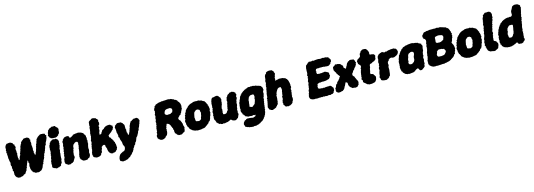

<svg xmlns="http://www.w3.org/2000/svg" viewBox="20 -2076 10061 3617"><g transform="rotate(-15 5050.5 -267.5)"><path d="M111 -7 100 -11 92 -22 81 -38 77 -54 70 -69 76 -87 69 -95 74 -114V-131L63 -141L61 -159L67 -174L60 -188L59 -204L62 -219V-232L53 -247L52 -257L51 -275L55 -287L57 -308L51 -320L49 -331L45 -351V-369L41 -378L39 -392V-412L38 -422L40 -436L37 -455L34 -468L42 -482L37 -490L32 -496L30 -511L39 -527L30 -542L37 -559L40 -576L38 -592L41 -608L37 -616L50 -629L53 -642L68 -658L79 -668H99L106 -671L121 -672L138 -673L158 -668L169 -660L182 -657L192 -645L193 -633L206 -620L218 -614L212 -598L222 -587L224 -573L226 -556L221 -545L213 -532L217 -517V-500L223 -491L219 -473L220 -454L225 -441L224 -433L218 -421L221 -406L217 -399V-391L219 -375L217 -361L219 -353L225 -342L221 -323L225 -313L227 -308L237 -317L245 -327L248 -341V-351L257 -367L258 -377L269 -391L274 -402L275 -415V-430L282 -440L287 -450L290 -464L299 -483L298 -495L306 -509L310 -525L314 -543L317 -557L326 -570L328 -577L336 -594L346 -605L345 -619L357 -633L369 -645L381 -655L391 -660L402 -673L414 -680L428 -681H446L465 -684L483 -680L495 -673L505 -668L509 -664L519 -650L516 -639L520 -634L531 -624L521 -602L524 -590L527 -578L529 -567L530 -555L524 -543L525 -532L528 -520L525 -508L530 -494V-480L531 -466L532 -450L530 -440L527 -430L528 -421L531 -412V-405L536 -391L529 -379L531 -372L534 -361L538 -353L539 -343L540 -333L543 -321L549 -328L552 -333V-341L562 -346L564 -362L565 -368L572 -378L579 -392L583 -409L586 -420L587 -429L595 -443L598 -459L597 -470L607 -485L608 -498L609 -505L613 -518L620 -528L628 -537L626 -553L633 -567L639 -578L641 -592L643 -601L654 -615L665 -624L673 -637L681 -643L703 -658L714 -664L725 -673L740 -675L755 -678L771 -672L773 -675L787 -674L802 -670L813 -667L823 -663L822 -647L825 -641L836 -635L844 -626L836 -616L835 -600V-586L830 -570L821 -552L820 -544L811 -527L801 -508L794 -495L790 -479L791 -467L781 -454L774 -446L766 -435L765 -420L758 -403L755 -390L747 -374L744 -356L734 -346V-334L722 -310L711 -303L710 -286L706 -268L697 -259L698 -241L692 -228L683 -207L672 -193L668 -182V-172L653 -150V-135L649 -122L630 -107L632 -94L622 -75L621 -65L612 -55L601 -35L588 -23L576 -11L561 -8L543 3H525L512 9L506 1L498 3H470L454 -7L448 -15H432L429 -25L413 -37L412 -53L400 -59L399 -72L394 -84L390 -93L389 -111V-123L387 -132L385 -147L387 -158V-170L394 -185V-195L395 -206L385 -214L386 -227V-236V-247L382 -257L380 -266L372 -247L365 -236L362 -219L356 -212L349 -195L348 -177L334 -167L335 -149L332 -135L320 -120L316 -104L311 -86L304 -77L295 -69L293 -60L285 -51L278 -43L274 -29L255 -26L238 -18L231 -10L225 -4L203 2L189 4L175 6L164 13L148 9L142 7H130L120 5Z M941 -544 934 -550H912L905 -563L884 -579L885 -593L874 -599L870 -619L878 -628L881 -666L891 -681L895 -705L916 -723L939 -743L965 -749L978 -761L992 -757L1021 -758L1045 -756L1049 -742L1067 -728L1073 -717L1088 -709L1087 -697L1098 -685L1090 -668L1088 -629L1084 -605L1061 -584L1060 -572L1039 -559L1020 -547L990 -541L974 -544ZM886 24H866L852 15L818 4L812 -3L799 -12L794 -27L800 -39L799 -69L798 -92L803 -113L801 -127L808 -144L816 -164L815 -185L826 -216L830 -231L824 -242L832 -255L831 -273L841 -301L840 -311L841 -331L837 -346L842 -370L841 -392L843 -403L849 -430L862 -447L866 -473L880 -480L890 -499L901 -502L927 -520L948 -522L978 -516L998 -521L1008 -510L1027 -497L1040 -480L1035 -470L1044 -452L1037 -440L1041 -410L1032 -397L1037 -379L1030 -367L1028 -345L1019 -335L1017 -307L1018 -287L1012 -272V-257L1007 -247L1011 -228L1005 -213L1009 -201L1001 -184L1004 -166L1001 -154L1003 -138L1000 -110L992 -96L991 -67L989 -53L968 -28L965 -8L951 2L936 5L922 16L902 15Z M1163 -503 1169 -507 1186 -509 1217 -513 1238 -503 1248 -498 1250 -475 1270 -469 1295 -480 1301 -486 1320 -495 1326 -506 1345 -512 1357 -513 1380 -518H1392L1411 -520L1430 -523L1450 -518L1460 -516L1474 -513L1496 -504L1503 -499L1519 -490L1530 -482L1529 -471L1537 -457L1549 -452L1553 -437L1560 -423L1557 -408L1559 -397L1569 -381L1558 -367L1561 -352L1567 -340L1561 -318L1565 -304L1558 -290L1563 -274L1554 -245L1550 -227L1548 -214L1545 -198V-182L1548 -166V-152L1545 -135L1539 -118L1537 -101L1541 -86V-59L1536 -45L1529 -32L1518 -13L1500 -8L1487 1L1477 13L1454 15L1435 17L1428 16L1403 15L1388 8L1378 0L1375 -5L1362 -17L1353 -21L1351 -36L1339 -48L1346 -59L1338 -74L1344 -90L1346 -116L1351 -135L1359 -147L1356 -166L1367 -181L1363 -192L1368 -213L1366 -231L1375 -245L1372 -261L1382 -275L1379 -297L1380 -313L1385 -334L1381 -347L1374 -360L1347 -365L1324 -354L1314 -352L1308 -335L1293 -331L1285 -314L1278 -295L1276 -273V-256L1262 -241L1267 -230L1260 -213L1255 -197L1252 -179L1251 -164L1249 -146L1246 -134L1252 -116L1253 -90L1244 -75L1234 -58L1226 -44L1217 -29L1216 -21L1197 -10L1191 -1L1171 2L1156 10L1138 18L1127 14L1110 19L1091 8L1083 3L1071 -4L1062 -12L1047 -25L1051 -38L1044 -51L1050 -80V-96L1055 -110L1065 -132L1068 -140L1066 -157L1067 -175L1076 -190L1069 -203L1078 -221L1083 -233L1078 -248L1085 -267L1089 -276V-296L1091 -309L1098 -324L1095 -343L1094 -355L1102 -373L1103 -387L1105 -404L1101 -430L1111 -444L1120 -456L1121 -470L1138 -481L1143 -493Z M1664 22 1641 19 1636 14 1622 11 1605 1 1593 -7 1595 -24 1587 -40 1585 -55 1587 -69 1590 -86 1591 -103 1599 -111 1601 -126 1607 -149 1604 -158 1608 -174 1611 -192 1612 -206 1620 -221 1618 -237 1622 -252 1630 -266 1631 -277 1630 -300 1627 -315 1633 -329 1640 -343V-357L1644 -372L1650 -388L1648 -405V-419L1651 -431L1648 -445L1653 -464L1659 -482L1657 -494L1664 -511L1663 -527L1666 -536L1661 -552L1674 -568L1675 -582L1671 -600L1674 -612L1677 -643L1680 -663L1690 -674L1706 -686L1722 -693L1736 -704L1742 -710L1766 -713L1779 -712L1792 -706L1806 -704L1822 -699L1826 -694L1834 -681L1849 -677L1848 -665L1863 -654L1853 -637L1856 -623L1862 -609L1861 -581L1857 -567L1843 -555L1838 -539L1843 -523L1844 -509L1829 -488L1833 -479L1835 -464L1828 -446L1826 -432L1817 -416L1818 -404L1816 -391L1814 -379L1833 -381L1848 -389L1857 -396L1859 -410L1868 -419L1878 -436L1886 -450L1897 -456L1920 -467L1928 -478L1942 -490L1956 -498L1966 -504L1978 -505L1993 -513L2011 -512L2028 -514L2043 -513L2055 -510L2059 -506L2069 -492L2087 -488L2094 -475L2090 -459L2096 -448L2083 -429L2082 -415L2070 -405L2059 -396L2043 -377L2034 -369L2018 -358L2008 -350L1995 -341L1987 -331L1973 -322L1976 -310L1978 -291L1982 -283L1995 -275L2003 -270L2006 -253L2015 -245L2025 -234L2029 -216L2043 -206L2039 -197L2050 -179L2060 -168L2052 -151L2065 -140L2066 -123L2067 -112L2068 -96V-81L2072 -65L2066 -52L2059 -39L2056 -24L2037 -10L2030 2L2016 10L2003 15L1978 16L1971 24L1945 19L1929 14L1920 3L1908 -4L1903 -20L1892 -32V-35L1887 -56L1884 -69L1883 -93L1875 -109L1872 -125L1864 -139L1867 -157L1860 -165L1850 -174H1839L1824 -170L1813 -162L1804 -154L1792 -146V-134L1791 -115L1783 -100L1774 -77L1776 -62L1770 -45L1760 -37L1751 -28L1750 -18L1740 0L1724 7L1704 17L1688 19Z M2111 222 2094 212 2080 206 2069 203 2063 191 2061 177V152L2067 140L2068 124L2077 110L2089 86L2103 74L2113 66L2129 58L2144 50L2157 42L2176 39L2194 25L2202 12L2206 -1L2211 -12L2212 -24V-34L2210 -46L2206 -57L2196 -71L2190 -90L2191 -100L2186 -116L2188 -128L2183 -144L2179 -158L2172 -171L2171 -184L2164 -193L2163 -210L2164 -225L2152 -237L2147 -249V-261L2151 -280L2147 -295L2143 -306L2142 -322L2136 -332V-348V-362L2135 -379L2134 -395L2132 -408L2125 -436L2137 -452L2134 -464L2145 -472L2159 -482L2172 -492L2185 -503L2195 -504H2204H2216L2230 -502H2259L2264 -498L2276 -486L2281 -483L2292 -474L2297 -461L2311 -445L2314 -431L2316 -422L2315 -404V-388L2316 -373L2315 -362L2323 -344L2324 -332L2318 -320L2322 -304L2321 -285L2333 -276L2329 -264L2331 -249L2345 -233L2356 -255L2365 -273L2367 -285L2379 -298L2378 -314L2387 -325L2386 -339L2397 -355L2401 -373L2403 -391L2417 -419L2422 -431L2428 -444L2436 -452L2442 -470L2462 -474L2474 -487L2483 -493L2498 -494L2504 -505L2527 -504L2547 -506L2562 -510L2566 -507L2582 -499L2586 -494L2599 -482L2602 -468L2610 -454V-439L2598 -412L2597 -395L2587 -378L2581 -363L2580 -355L2572 -336L2569 -326L2557 -312L2553 -292L2551 -279L2540 -263L2530 -250L2527 -241L2523 -221L2514 -213L2508 -199L2500 -184L2492 -170L2478 -157L2468 -144L2464 -130L2458 -115L2452 -96L2445 -86L2437 -68L2421 -61V-43L2412 -26L2397 -17L2389 0L2379 19L2364 34L2360 56L2352 63L2345 81L2335 94L2320 107L2315 116L2302 133L2293 140L2272 157L2267 167L2257 176L2239 180L2227 190L2214 201L2198 206L2178 210L2167 217L2156 216L2140 218Z M2938 17 2921 18 2914 13 2892 7 2886 -2 2868 -11 2865 -21 2853 -30 2854 -41 2848 -64 2853 -89 2863 -100 2867 -115 2864 -137 2872 -152 2880 -166 2875 -180 2880 -192 2877 -207 2882 -226 2887 -242V-255L2897 -267L2894 -289L2900 -301L2902 -318L2899 -331V-348L2906 -359L2911 -379L2912 -394L2909 -409L2915 -418L2918 -431L2923 -448L2916 -462L2919 -483L2927 -492L2929 -513L2932 -523L2935 -539L2926 -554L2934 -585L2947 -602L2949 -609L2953 -629L2974 -640L2977 -650L2992 -657L3002 -660L3021 -667L3048 -676L3063 -678H3079L3093 -683L3104 -685L3127 -683L3138 -686L3156 -685L3170 -687H3190L3219 -691L3234 -688L3249 -689L3264 -682L3281 -685L3289 -680L3306 -675L3317 -667L3337 -663L3340 -653L3357 -647L3371 -641L3380 -634L3394 -624L3398 -612L3403 -599L3417 -591L3424 -579L3428 -566L3435 -556L3441 -537L3439 -518L3447 -508L3441 -494L3437 -477L3441 -460L3430 -438L3423 -424L3416 -409L3409 -398L3407 -384L3393 -372L3389 -354L3380 -348L3358 -337L3350 -321L3339 -316L3329 -298L3324 -284L3336 -260L3350 -246L3357 -240L3361 -226L3366 -213L3372 -204L3373 -189L3384 -172L3380 -157L3383 -144L3387 -128L3392 -118L3396 -93L3388 -79V-60L3383 -44L3382 -34L3370 -16L3359 -13L3338 -4L3330 6L3310 17L3303 14L3282 16L3253 15L3246 5L3230 0L3221 -12L3215 -24L3202 -34L3191 -43L3195 -58L3187 -83L3193 -97L3181 -116L3182 -131L3179 -145L3169 -154L3170 -171L3160 -178L3154 -189L3153 -208L3144 -215L3135 -230L3124 -238L3110 -245L3089 -251L3083 -239L3077 -219L3067 -207L3071 -192L3058 -172L3057 -160L3063 -146L3056 -133L3059 -117L3055 -89L3049 -68L3043 -55L3040 -48L3025 -33L3010 -24L3004 -11L2994 -3L2975 7L2966 12ZM3142 -409 3155 -411 3167 -412 3178 -413 3187 -412H3195L3205 -415L3214 -416L3218 -425L3228 -428L3233 -430L3243 -432L3247 -439L3250 -448L3252 -454L3256 -461L3257 -470L3258 -479V-487L3257 -494L3254 -502L3248 -507L3244 -512L3240 -515L3230 -518L3219 -523L3207 -522L3201 -521H3190L3185 -520H3172L3157 -518L3151 -515L3145 -514L3140 -511L3135 -510L3127 -504L3123 -501L3119 -492L3115 -485L3108 -479L3107 -467L3103 -458L3102 -448L3103 -437L3108 -431L3112 -427L3116 -420L3123 -418L3132 -413Z M3629 22 3618 21 3600 15 3576 13 3559 6 3548 1 3526 -8 3523 -15 3502 -28 3495 -38 3479 -47 3481 -58 3471 -74 3466 -87 3453 -99V-107L3448 -126L3442 -138L3443 -150L3442 -169L3436 -191V-212L3451 -240L3447 -266L3456 -277L3462 -297L3459 -310L3469 -324L3479 -337L3473 -350L3491 -370L3497 -384L3499 -394L3510 -413L3527 -424L3529 -435L3547 -443L3550 -453L3564 -466L3590 -485L3600 -490L3621 -500L3652 -508L3657 -510L3675 -519L3694 -520L3715 -522L3752 -518L3775 -524L3789 -516L3819 -509L3836 -507L3843 -497L3863 -489L3875 -481L3888 -476L3895 -461L3903 -451L3914 -430L3916 -419L3930 -402L3925 -388L3937 -375L3934 -368L3942 -352L3940 -327L3949 -312L3937 -291L3935 -267L3940 -245L3927 -214L3930 -200L3922 -187L3910 -162L3909 -148L3903 -130L3893 -109L3884 -92L3864 -84L3859 -73L3849 -56L3831 -45L3816 -30L3798 -20L3788 -12L3774 -1L3759 6L3734 11L3714 13L3698 18L3679 20H3650ZM3690 -143 3709 -150 3720 -155 3729 -161 3736 -170 3741 -180 3742 -192 3744 -202 3747 -208 3752 -219 3756 -229 3757 -239 3759 -252 3760 -263 3764 -273 3767 -285 3762 -303 3759 -310 3757 -326V-337L3755 -342L3749 -347L3736 -350L3735 -358L3717 -361H3703L3690 -360L3675 -349L3666 -340L3658 -335L3650 -327L3646 -319L3642 -310L3640 -299L3637 -291L3635 -279L3632 -269L3631 -257L3626 -241L3625 -227L3628 -216V-204L3629 -192L3630 -179V-168L3636 -161L3639 -153L3656 -151L3665 -148L3679 -147Z M4111 25 4090 22 4076 18 4068 9 4046 11 4041 -3 4028 -5 4017 -19 4011 -28 3995 -39 4001 -49 3993 -61 3991 -73 3977 -90 3976 -105 3974 -118 3973 -134 3981 -149 3973 -165 3975 -180 3983 -198V-209L3980 -232L3985 -259L3994 -272L3991 -285L4001 -303V-318L3994 -328L4002 -347L4001 -360L4003 -381L3999 -392L4006 -411L4009 -440L4016 -458L4021 -474L4027 -485L4036 -497L4052 -506H4075L4092 -512L4102 -513L4114 -517L4147 -516L4150 -507L4166 -504L4167 -491L4180 -480L4185 -471L4198 -459L4195 -449L4197 -437L4203 -425L4195 -405L4193 -386L4194 -365L4189 -354V-338L4180 -318L4175 -302L4169 -285L4168 -270L4164 -260L4171 -239L4167 -220L4166 -199L4160 -182L4168 -170L4160 -156L4173 -147L4196 -144L4221 -149L4238 -163L4241 -167L4249 -184L4263 -197L4273 -224L4266 -237L4276 -252L4274 -266L4282 -284L4281 -298L4291 -317L4285 -334L4300 -347L4298 -360L4294 -377L4295 -389L4303 -414L4305 -436L4320 -451L4326 -460L4333 -476L4346 -487L4363 -494L4374 -505L4382 -512L4411 -514L4423 -519L4442 -511L4458 -509L4463 -502L4476 -493L4489 -486L4488 -470L4495 -460L4500 -444L4485 -413L4487 -395L4492 -385L4485 -366L4476 -350L4470 -336L4469 -319L4468 -311L4459 -289L4462 -279V-261V-248L4454 -232L4448 -209L4449 -192L4443 -175L4438 -162L4441 -145L4443 -131L4435 -118L4442 -98L4443 -74L4437 -57L4429 -49L4427 -37L4419 -22L4414 -9L4397 -3L4383 11L4368 18L4358 20L4323 16L4321 12L4301 6L4294 -4L4272 -16L4251 -4L4238 1L4220 9L4209 13L4197 14L4171 18L4152 24L4120 18Z M4632 221H4610L4592 215H4570L4562 205L4544 204L4517 190L4505 186L4503 168L4497 156L4491 138L4498 109L4509 92L4519 83L4529 68L4546 67L4559 53L4573 49L4583 46L4602 48H4616L4644 51L4659 53L4673 56L4675 57L4697 59L4719 49L4733 47L4746 33L4747 14L4729 20L4718 16L4705 11L4694 19L4664 20L4646 15H4640L4623 17L4603 16L4593 8L4572 1L4559 -2L4554 -16L4548 -25L4535 -31L4531 -47L4517 -53L4519 -70L4506 -83L4507 -95L4499 -108L4496 -128L4503 -143L4502 -164L4497 -178L4503 -196V-224L4509 -244V-261L4512 -280L4524 -298L4531 -327L4539 -338L4552 -368L4550 -376L4558 -389L4574 -405L4578 -420L4596 -427V-439L4618 -453L4629 -463L4647 -476L4657 -478L4668 -490L4687 -494L4701 -504L4709 -506L4724 -507L4738 -519L4756 -521L4774 -517L4806 -524L4810 -519L4835 -522L4859 -517L4873 -512L4893 -514L4903 -505L4918 -506L4930 -497L4951 -495L4971 -485L4985 -481L4988 -472L5005 -455L5004 -449L5014 -435L5011 -418L5018 -399L5003 -377L4998 -359L5000 -335V-321L4991 -298V-289L4988 -274L4978 -261L4977 -230V-215L4970 -202V-183L4969 -174L4962 -159L4964 -141L4956 -130L4962 -113L4953 -101L4955 -87L4954 -70L4947 -50L4950 -27L4939 -13L4940 1L4939 15L4930 37L4924 60L4915 70L4902 98L4887 112L4883 124L4874 132L4851 156L4833 169L4820 172L4807 182L4790 196L4770 199L4761 208L4742 210L4723 217L4706 220L4675 218L4646 226ZM4729 -142 4741 -145 4753 -158 4767 -169 4778 -177 4789 -190 4792 -198 4796 -214 4802 -227 4806 -241 4809 -253 4812 -264 4811 -275 4809 -286 4812 -294 4816 -300 4819 -310 4820 -324 4818 -332V-345L4813 -357L4803 -366L4790 -365H4783L4770 -364L4756 -363L4747 -361L4736 -354L4728 -351L4721 -339L4714 -331L4705 -321V-312L4704 -300L4698 -294L4693 -288V-276L4694 -267L4693 -250L4689 -231L4687 -219V-208L4686 -199L4685 -186L4682 -176L4676 -164L4686 -157L4693 -153L4704 -146L4715 -144Z M5024 -15 5021 -27 5017 -40 5009 -54 5012 -75 5017 -94 5020 -112 5024 -126 5027 -137 5028 -152 5033 -167 5031 -184 5042 -199 5033 -215 5040 -229 5051 -246 5050 -260 5051 -276 5053 -289V-304L5057 -320L5062 -334L5064 -354L5066 -361L5070 -382L5068 -390L5076 -410L5081 -426L5074 -442L5086 -457L5079 -467L5084 -480L5089 -495L5095 -513L5090 -525V-538L5093 -559L5100 -568L5102 -589L5104 -602L5107 -632L5111 -646L5120 -661L5124 -669L5142 -680V-694L5156 -707L5176 -713L5183 -717L5203 -719H5236L5243 -714L5261 -715L5267 -705L5284 -689L5290 -683L5291 -665L5300 -650L5304 -643L5300 -627L5288 -593L5289 -581L5278 -565L5280 -548L5281 -533L5276 -520L5271 -507L5282 -508L5297 -510L5308 -515L5331 -516L5343 -523H5375L5390 -520L5413 -521L5427 -516L5451 -507L5461 -506L5478 -495L5481 -487L5495 -480L5499 -468L5512 -452L5513 -440L5519 -427V-418L5526 -399L5528 -385L5526 -375L5532 -359L5527 -344L5532 -327V-307L5522 -297L5516 -274L5522 -248L5512 -234L5517 -222L5513 -206L5511 -192L5505 -158L5509 -149L5500 -133L5508 -112L5507 -97L5503 -70L5495 -54L5486 -43L5484 -28L5475 -15L5458 -1L5445 6L5425 17H5414L5393 24L5372 18L5359 20L5343 15L5329 4L5327 -9L5320 -13L5306 -29L5309 -43L5310 -56L5302 -68L5309 -84L5308 -104L5318 -121L5324 -145V-155L5321 -177L5322 -185L5337 -205L5335 -220L5338 -239L5343 -254L5342 -269L5351 -298L5350 -311L5353 -321L5348 -336L5344 -352L5343 -363L5319 -365L5298 -360L5283 -350L5271 -340V-335L5260 -320L5250 -303L5239 -279L5233 -260L5235 -248L5224 -234L5223 -221L5225 -200L5223 -190V-171L5221 -158L5217 -137L5220 -124L5210 -93V-84L5208 -68L5189 -52L5182 -38L5170 -31L5162 -16L5145 -7L5137 -4L5120 3L5101 10L5085 15L5068 10L5056 7L5052 2L5042 -3Z M5852 11 5833 3 5824 -6 5813 -26 5810 -57 5816 -78 5821 -96 5823 -114 5831 -125 5835 -139 5830 -155 5839 -173 5851 -199 5848 -211 5855 -232V-242L5857 -260L5859 -277L5865 -287L5870 -308L5867 -321L5865 -333L5871 -349L5877 -368L5883 -379L5876 -397L5885 -410L5890 -426L5880 -438L5881 -455L5892 -472L5891 -484L5895 -511L5891 -528L5895 -545V-562V-574L5901 -603L5905 -619L5906 -628L5923 -642L5943 -659L5959 -677L5970 -678L5976 -687L6012 -682L6034 -684L6054 -690L6065 -682L6080 -684L6104 -687L6122 -689L6164 -691L6185 -686L6215 -685L6236 -691L6253 -690L6265 -685L6287 -687L6307 -686L6330 -677H6348L6358 -666L6357 -656L6373 -647L6372 -639L6386 -623V-601L6383 -584L6366 -569L6363 -551L6342 -534L6325 -520L6309 -518L6297 -516L6265 -518L6247 -522L6238 -518L6224 -525L6202 -524L6194 -527L6175 -523L6159 -525L6151 -528L6135 -522L6112 -523L6102 -525L6092 -522L6073 -520L6070 -510L6064 -495L6059 -483L6067 -475V-465L6060 -454L6065 -440L6067 -425L6076 -422L6088 -421L6098 -419L6105 -418L6120 -417L6141 -421L6158 -418L6172 -424L6181 -421L6214 -429L6227 -422L6239 -424L6249 -414L6260 -409L6276 -402L6282 -395L6291 -387L6290 -374V-355L6297 -331L6286 -314L6277 -295L6269 -287L6256 -275L6237 -272L6220 -265L6203 -262L6181 -258H6170L6148 -256L6138 -258L6109 -257L6096 -254L6081 -252L6075 -257L6056 -249L6038 -245L6024 -233L6026 -214L6017 -203L6015 -185L6018 -172L6014 -157L6030 -153L6039 -148L6044 -142L6059 -144L6072 -143L6087 -142L6103 -138L6118 -143L6134 -138L6150 -140L6162 -145L6185 -143L6191 -145H6209L6229 -144L6249 -149L6257 -140L6275 -128L6284 -113L6291 -103L6304 -90L6300 -82L6301 -51L6293 -34L6283 -22L6280 -5L6255 13L6232 12L6221 23L6191 19H6165L6150 25L6132 23L6112 19L6103 22L6085 21L6075 16L6052 23L6040 17L6026 20H5994L5988 18L5970 23L5938 22L5920 18L5909 22L5868 18Z M6377 21 6366 19 6350 9 6339 0 6329 -11 6333 -28 6325 -35 6333 -53 6328 -69 6337 -80 6349 -96 6358 -123 6366 -138 6374 -146 6391 -156 6393 -174 6403 -184 6415 -193 6427 -205 6439 -222 6451 -232V-241L6461 -255L6475 -270L6460 -289L6458 -295L6442 -304L6441 -320L6431 -330L6423 -339L6420 -358L6413 -365L6403 -378L6398 -392L6384 -417L6389 -427L6388 -445L6386 -454L6394 -472L6401 -477L6419 -489L6433 -496L6438 -507L6453 -509L6472 -503L6476 -507L6500 -504L6511 -499L6528 -496L6541 -487L6552 -479L6557 -466L6567 -461L6577 -451L6580 -438L6582 -412L6585 -403L6600 -397L6601 -389L6614 -380L6626 -392L6632 -407L6641 -424L6650 -435L6659 -461L6665 -471L6679 -485L6693 -501L6713 -506L6723 -518L6744 -519H6751L6778 -514H6793L6809 -507L6807 -496L6819 -489L6822 -473V-460L6834 -450L6826 -431L6819 -420L6822 -406L6808 -387L6798 -369L6776 -349L6770 -337L6764 -325L6748 -313L6737 -300L6734 -290L6725 -276L6713 -265L6708 -248L6706 -228L6715 -215L6723 -205L6735 -195L6739 -180L6743 -170L6751 -155L6759 -135L6768 -118L6776 -105L6783 -78L6778 -56L6775 -47L6772 -27L6757 -15L6752 -6L6738 6L6717 9L6707 14L6696 9L6687 8L6658 5L6646 6L6637 -4L6629 -10L6614 -19L6605 -32L6592 -44L6593 -56L6582 -64V-96L6579 -110L6578 -119L6566 -121L6555 -140L6538 -117L6533 -107L6528 -94L6518 -73L6503 -53L6499 -34L6485 -21L6481 -12L6466 -2L6454 9L6442 10L6422 14L6410 19Z M6972 23 6961 13 6946 14 6924 0 6918 -7 6912 -13 6890 -30 6876 -40 6865 -58 6871 -76 6863 -94 6852 -104 6853 -121 6864 -138 6860 -152 6863 -172 6868 -190 6866 -202 6871 -218V-229L6879 -260L6882 -274L6891 -285L6889 -304V-319L6903 -334V-359L6900 -369L6876 -394L6863 -408V-419L6861 -431L6854 -457L6866 -471L6864 -479L6876 -490L6900 -504L6915 -515L6932 -527L6940 -559V-582L6956 -595L6971 -626L6984 -629L6992 -641L7010 -648L7032 -649L7057 -647L7073 -643L7084 -633L7100 -613L7105 -600L7110 -591L7115 -579L7120 -552L7113 -532L7127 -518L7154 -517L7180 -511L7198 -506L7203 -498L7214 -481L7217 -468L7208 -453L7206 -427L7204 -410L7184 -394L7174 -382L7159 -377L7134 -369L7124 -360L7107 -352L7097 -350L7084 -348L7071 -332L7067 -302L7065 -284L7057 -269L7055 -254L7050 -239V-225L7047 -210L7040 -198L7042 -181L7038 -162L7073 -155L7087 -148L7099 -136V-124L7116 -116L7115 -105L7127 -91L7120 -51L7116 -36L7096 -5L7073 10L7063 11L7039 17L7018 21L6994 20Z M7267 20 7253 16 7236 15 7228 10 7208 1 7201 -22 7199 -38 7188 -56 7195 -73 7204 -99 7201 -123 7210 -136V-156L7219 -171L7223 -187L7220 -223L7223 -236L7237 -257L7234 -283L7242 -294L7244 -315L7237 -323L7242 -357L7249 -379L7252 -395L7249 -421L7256 -436L7259 -453L7276 -469L7290 -486L7301 -487L7317 -497L7328 -498L7346 -507L7363 -502L7377 -505L7387 -487L7409 -492L7420 -499L7437 -493L7460 -502L7485 -509L7499 -508L7516 -514H7524L7547 -515L7588 -516L7597 -512L7602 -505L7625 -501L7629 -490L7638 -479L7645 -465L7642 -454L7649 -439L7640 -416L7628 -394L7611 -382L7600 -373L7581 -365L7560 -355L7545 -352L7522 -353L7508 -357L7500 -361L7480 -358L7463 -352L7448 -339L7437 -332L7438 -316L7419 -305L7412 -287L7409 -254L7417 -243L7410 -225L7404 -212L7401 -190L7403 -181L7401 -162L7405 -145L7400 -134L7399 -120L7397 -100L7394 -72L7388 -47L7384 -35L7367 -25L7363 -12L7346 3L7331 8L7321 16L7301 23L7297 20Z M7816 17 7787 20 7754 25 7731 19 7708 20 7701 14 7681 8 7669 -2 7655 -15 7638 -32 7629 -57 7615 -63 7618 -90 7607 -102 7609 -119 7605 -133 7612 -159 7610 -176 7614 -195 7613 -209 7612 -230 7617 -263 7627 -276 7623 -287 7630 -308 7641 -334 7644 -347 7649 -364 7665 -377 7670 -392 7682 -404 7687 -418 7697 -429 7716 -446 7718 -454 7733 -468 7754 -477 7755 -487 7774 -494 7788 -497 7816 -510H7833L7864 -518L7899 -521L7927 -524L7949 -522L7971 -515L7978 -514L7995 -513L8011 -512L8020 -505L8044 -506L8055 -494L8073 -484L8090 -477L8112 -464L8109 -447L8118 -439L8125 -421L8119 -398L8114 -371L8113 -349V-337L8105 -321L8095 -295L8094 -277L8089 -268L8094 -246L8079 -207L8078 -193L8085 -177L8077 -140L8075 -126L8076 -107L8079 -97L8065 -69L8066 -56L8064 -38L8052 -28L8043 -18L8025 -6L8011 5L7997 13L7985 14L7962 11L7954 0L7942 -25L7928 -36L7919 -34L7902 -27L7875 -11L7866 2L7840 10L7828 17ZM7823 -143 7834 -144H7842L7853 -146L7860 -153L7868 -160L7874 -163L7885 -168L7892 -177L7896 -186L7903 -197L7906 -206L7909 -225L7908 -233V-245L7911 -260L7912 -270L7916 -280L7920 -288L7924 -296L7928 -306L7927 -312L7932 -326L7930 -336V-345L7922 -357L7911 -362L7903 -368L7889 -366L7877 -368L7865 -362L7855 -357L7842 -351L7833 -347L7826 -337L7820 -327L7816 -319L7813 -305L7811 -296L7809 -287L7807 -276L7803 -268L7797 -255L7795 -243L7792 -234L7794 -223L7795 -209L7791 -199L7785 -186L7784 -174L7788 -169L7791 -162L7793 -157L7800 -150L7806 -147L7816 -146Z M8323 14 8312 11 8291 14 8278 9 8260 14 8250 12 8223 10 8204 2 8189 -8H8183L8172 -22L8161 -24L8155 -40L8152 -50L8138 -60L8145 -82L8142 -96L8144 -122L8143 -135L8155 -153L8154 -165L8162 -179L8160 -195L8168 -211L8160 -231L8168 -237L8170 -258L8172 -270L8173 -283L8182 -305L8185 -314L8187 -333L8195 -344L8189 -360L8196 -374L8191 -395L8198 -412L8206 -425L8198 -436L8207 -464L8213 -487V-509L8203 -528L8196 -538L8174 -545L8178 -561L8166 -577L8168 -602L8173 -615L8192 -633L8205 -654L8224 -662L8243 -664L8268 -673L8285 -671L8303 -674L8317 -677L8332 -679L8342 -678L8358 -679L8377 -678H8384L8400 -680L8426 -677L8442 -678L8451 -679L8474 -683L8480 -679L8508 -674L8526 -678L8555 -670L8564 -666L8578 -663L8594 -659L8604 -652H8616L8633 -647L8646 -638L8652 -625L8667 -624L8676 -613L8687 -599L8685 -591L8698 -579L8697 -561L8708 -552L8706 -536L8708 -522L8716 -514L8718 -499L8709 -484L8717 -465L8707 -451L8712 -438L8697 -413L8691 -393L8689 -378L8678 -356L8667 -340L8673 -328L8678 -315L8690 -294L8695 -280L8701 -253L8702 -240L8706 -214L8693 -192L8696 -182L8689 -163L8679 -154L8681 -138L8676 -120L8657 -109L8651 -94L8634 -74L8621 -62L8606 -57L8595 -46L8578 -38L8569 -26L8554 -25L8542 -15L8520 -10L8502 -7L8496 -5L8476 1L8465 0L8443 5L8433 10L8417 7H8400L8380 8L8373 11L8345 10ZM8440 -401 8456 -402 8474 -405 8484 -407 8496 -415 8509 -421 8518 -425 8530 -432 8534 -441 8535 -450 8542 -463 8544 -474 8548 -487 8543 -500 8539 -511 8535 -519 8522 -524 8513 -527 8505 -528 8494 -531 8480 -533 8468 -535H8452L8444 -534L8432 -531L8422 -530L8408 -526L8400 -524L8393 -516L8387 -507V-497L8388 -487L8386 -474L8387 -467L8385 -456L8384 -444L8383 -437L8382 -424L8388 -415L8395 -411L8400 -403L8417 -404H8429ZM8415 -143 8429 -145 8439 -146 8455 -149 8464 -150 8474 -152 8487 -162 8497 -171 8501 -178 8509 -187 8521 -202 8520 -213 8521 -225 8520 -234 8512 -240 8509 -246 8505 -257 8501 -263 8489 -265H8474L8468 -270L8460 -273L8442 -275H8431L8421 -277L8410 -276L8393 -275L8385 -271L8378 -264L8370 -255L8356 -245L8358 -235L8356 -226L8350 -213L8348 -205L8342 -194V-181L8345 -170L8350 -159L8354 -155L8362 -148L8369 -146L8383 -145H8402Z M8924 22 8913 21 8895 15 8871 13 8854 6 8843 1 8821 -8 8818 -15 8797 -28 8790 -38 8774 -47 8776 -58 8766 -74 8761 -87 8748 -99V-107L8743 -126L8737 -138L8738 -150L8737 -169L8731 -191V-212L8746 -240L8742 -266L8751 -277L8757 -297L8754 -310L8764 -324L8774 -337L8768 -350L8786 -370L8792 -384L8794 -394L8805 -413L8822 -424L8824 -435L8842 -443L8845 -453L8859 -466L8885 -485L8895 -490L8916 -500L8947 -508L8952 -510L8970 -519L8989 -520L9010 -522L9047 -518L9070 -524L9084 -516L9114 -509L9131 -507L9138 -497L9158 -489L9170 -481L9183 -476L9190 -461L9198 -451L9209 -430L9211 -419L9225 -402L9220 -388L9232 -375L9229 -368L9237 -352L9235 -327L9244 -312L9232 -291L9230 -267L9235 -245L9222 -214L9225 -200L9217 -187L9205 -162L9204 -148L9198 -130L9188 -109L9179 -92L9159 -84L9154 -73L9144 -56L9126 -45L9111 -30L9093 -20L9083 -12L9069 -1L9054 6L9029 11L9009 13L8993 18L8974 20H8945ZM8985 -143 9004 -150 9015 -155 9024 -161 9031 -170 9036 -180 9037 -192 9039 -202 9042 -208 9047 -219 9051 -229 9052 -239 9054 -252 9055 -263 9059 -273 9062 -285 9057 -303 9054 -310 9052 -326V-337L9050 -342L9044 -347L9031 -350L9030 -358L9012 -361H8998L8985 -360L8970 -349L8961 -340L8953 -335L8945 -327L8941 -319L8937 -310L8935 -299L8932 -291L8930 -279L8927 -269L8926 -257L8921 -241L8920 -227L8923 -216V-204L8924 -192L8925 -179V-168L8931 -161L8934 -153L8951 -151L8960 -148L8974 -147Z M9396 23 9388 18 9359 14 9329 10 9317 0 9305 -8 9297 -15 9288 -29 9282 -54 9275 -66 9276 -81 9267 -88 9274 -108 9261 -119 9259 -133 9270 -150 9264 -172 9267 -195 9279 -212 9273 -226 9283 -265 9290 -279 9296 -299 9303 -327 9298 -337 9302 -351 9309 -364 9313 -385 9309 -394 9320 -424 9319 -443 9328 -457V-468L9336 -488L9325 -500L9327 -512L9337 -528L9334 -548L9345 -558L9340 -579L9349 -593L9347 -606L9354 -637L9369 -656L9367 -673L9374 -687L9391 -697L9405 -711L9421 -722L9440 -718L9475 -722H9485L9507 -717L9517 -705L9529 -700L9533 -681L9539 -672L9540 -654L9535 -631L9538 -599L9523 -575L9527 -559L9516 -532L9507 -518L9508 -503L9497 -485L9503 -467L9489 -452L9493 -437L9485 -429L9481 -414L9478 -385L9470 -368L9466 -349L9464 -335L9471 -321L9470 -308L9460 -287L9455 -275L9460 -258L9450 -246L9448 -221L9449 -205L9446 -193L9444 -177L9450 -165L9459 -159L9472 -154L9479 -150L9494 -138V-128L9505 -115L9514 -101L9511 -91L9512 -69L9501 -43L9491 -13L9468 2L9441 13L9427 23Z M9676 18 9657 20 9644 12 9623 8 9612 0 9599 1 9596 -8 9582 -22 9567 -32 9569 -54 9550 -64 9554 -81 9545 -107 9547 -125 9551 -137V-153L9546 -164L9551 -184L9547 -198L9559 -213L9557 -240L9556 -268L9567 -283V-301L9579 -318L9578 -326L9585 -348L9596 -358L9602 -379L9617 -400L9628 -413L9630 -426L9648 -434L9651 -449L9668 -460L9685 -468L9693 -481L9709 -488L9724 -497L9743 -504L9765 -513L9791 -519L9819 -522L9825 -518L9848 -525L9861 -521L9877 -524L9892 -532L9903 -558L9901 -576L9903 -592L9900 -603L9909 -631L9918 -645L9929 -665L9938 -685L9949 -704L9959 -709L9986 -721L9998 -722L10032 -720L10057 -714L10070 -703L10089 -691L10096 -679L10091 -663L10101 -651L10098 -631L10091 -607V-595L10084 -575L10083 -564L10075 -535L10070 -523L10072 -505L10064 -490L10060 -472L10069 -459L10057 -443L10061 -434L10055 -415L10046 -402L10049 -374L10042 -359L10039 -333L10038 -316L10032 -303L10026 -273L10025 -253V-232L10019 -216L10013 -200L10025 -190L10017 -173L10019 -144L10011 -126L10016 -110L10013 -95L10008 -85L10017 -55L10014 -30L10004 -22L9986 -8L9975 7L9962 12L9943 18L9912 14L9905 17L9885 7L9877 1L9868 -21L9856 -24L9829 -9L9816 -4L9795 4L9781 11L9764 13L9753 20L9727 21L9693 23ZM9773 -142 9784 -143 9800 -148 9806 -156 9817 -163 9820 -175 9825 -181 9831 -193 9843 -205 9845 -217 9847 -231 9853 -244 9851 -253 9855 -268 9856 -283 9859 -293 9862 -303 9863 -312 9864 -324 9866 -334 9868 -352V-364L9857 -368L9845 -371L9837 -372L9824 -371H9809L9799 -370L9788 -361L9778 -351L9771 -342L9762 -334L9755 -327L9753 -311L9748 -303L9744 -291L9746 -280L9747 -269L9743 -256L9738 -243L9733 -229L9732 -218L9730 -205L9735 -194L9734 -182L9736 -172L9738 -162L9740 -150L9749 -148L9760 -144Z"/></g></svg>

Font: Winky Rough ExtraBold
Style: Italic
Weight: 800
Italic angle: -8.97852°
Designer: Simon Atzbach
Foundry: typofactur
Version: Version 1.206; ttfautohint (v1.8.4.7-5d5b)